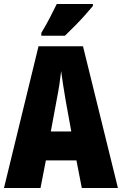

<svg xmlns="http://www.w3.org/2000/svg" viewBox="-20 -947 614 967"><path d="M392 0 365 -139H211L184 0H0L174 -714H398L574 0ZM310 -445Q303 -485 297.5 -522Q292 -559 288 -589Q285 -561 279.5 -524Q274 -487 266 -447L236 -285H339ZM448 -917Q434 -900 410.5 -873.5Q387 -847 359.5 -819Q332 -791 307 -767H188V-781Q212 -821 231 -857.5Q250 -894 266 -927H448Z"/></svg>

Font: Noto Sans Khmer UI ExtraCondensed Black
Style: Regular
Weight: 900
Width: 2
Designer: Danh Hong and the Monotype Design Team
Foundry: Monotype Imaging Inc.
Version: Version 2.002; ttfautohint (v1.8.4.7-5d5b)